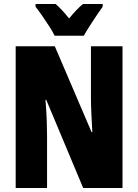

<svg xmlns="http://www.w3.org/2000/svg" viewBox="-20 -998 696 967"><path d="M597 -51H399L213 -495H209Q214 -436 215.5 -390.5Q217 -345 217 -314V-51H59V-765H256L441 -333H445Q442 -387 440 -430.5Q438 -474 438 -506V-765H597ZM255 -818Q247 -836 229 -864Q211 -892 191.5 -920Q172 -948 159 -964V-978H260Q275 -965 292 -947Q309 -929 328 -905Q368 -954 398 -978H497V-964Q483 -945 465 -918Q447 -891 430 -864.5Q413 -838 402 -818Z"/></svg>

Font: Noto Sans Tamil UI ExtraCondensed Black
Style: Regular
Weight: 900
Width: 2
Designer: Jelle Bosma - Monotype Design Team
Foundry: Monotype Imaging Inc.
Version: Version 2.004; ttfautohint (v1.8.4.7-5d5b)